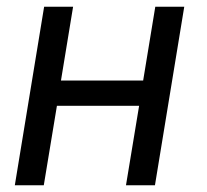

<svg xmlns="http://www.w3.org/2000/svg" viewBox="-20 -550 616 570"><path d="M24 0H110L149 -236H393L354 0H440L527 -530H441L405 -311H161L197 -530H111Z"/></svg>

Font: Iosevka Sparkle Oblique
Style: Regular
Weight: 400
Italic angle: -9°
Designer: Belleve Invis
Foundry: Belleve Invis
Version: Version 4.5.0; ttfautohint (v1.8.3)